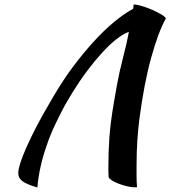

<svg xmlns="http://www.w3.org/2000/svg" viewBox="-20 -756 756 852"><path d="M532 -525Q536 -539 541.5 -563.5Q547 -588 552 -615Q527 -606 496.5 -582Q466 -558 433.5 -522.5Q401 -487 367.5 -442.5Q334 -398 303 -348L268 -289Q244 -244 223 -199.5Q202 -155 187 -110Q170 -62 159.5 -14Q149 34 146 76Q98 62 79.5 48Q61 34 61 13Q61 -3 70 -32Q79 -61 96.5 -100.5Q114 -140 138.5 -188Q163 -236 212 -319.5Q261 -403 305.5 -462Q350 -521 395 -570.5Q440 -620 485 -657.5Q530 -695 571 -717Q572 -724 572.5 -729Q573 -734 573 -736Q587 -736 610.5 -729Q634 -722 656.5 -712Q679 -702 696.5 -691.5Q714 -681 716 -674Q683 -616 651 -500.5Q619 -385 598 -224Q593 -184 589.5 -133Q586 -82 586 -19Q586 3 586 26Q586 49 588 74Q586 75 584 75Q582 75 576 75Q562 75 543.5 70.5Q525 66 507.5 59.5Q490 53 477.5 45Q465 37 462 31Q461 18 461 5.5Q461 -7 461 -21Q461 -83 465.5 -147Q470 -211 486 -305Q502 -399 511.5 -440.5Q521 -482 532 -525Z"/></svg>

Font: Sweet Mavka Script
Style: Regular
Weight: 500
Designer: Pablo Impallari/Anastassiya Vishnevskaya
Foundry: Pablo Impallari/ Anastassiya Vishnevskaya
Version: Version 2.0/www.impallari.com/   behance.net/sweetcherry